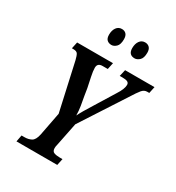

<svg xmlns="http://www.w3.org/2000/svg" viewBox="-214 -1053 1084 1182"><g transform="rotate(30 327.5 -462.0)"><path d="M86 0 95 -47H117Q143 -47 164 -58Q185 -69 194 -111L226 -277L151 -614Q144 -643 136.5 -655Q129 -667 106 -667H95L105 -714H360L350 -667H313Q277 -667 277 -634Q277 -611 285 -573.5Q293 -536 300 -502L308 -452Q314 -421 319.5 -387Q325 -353 325 -322Q343 -359 388 -430L472 -566Q502 -612 502 -641Q502 -655 491 -661Q480 -667 454 -667H435L446 -714H655L645 -667H630Q609 -667 593.5 -648.5Q578 -630 548 -582L347 -272L315 -113Q312 -103 311 -95Q310 -87 310 -82Q310 -59 326 -53Q342 -47 367 -47H386L376 0ZM460 -806Q416 -806 416 -854Q416 -885 430 -904.5Q444 -924 468 -924Q487 -924 499 -912Q511 -900 511 -875Q511 -837 494 -821.5Q477 -806 460 -806ZM295 -806Q275 -806 263 -817.5Q251 -829 251 -854Q251 -885 265 -904.5Q279 -924 303 -924Q322 -924 333.5 -912Q345 -900 345 -875Q345 -837 328.5 -821.5Q312 -806 295 -806Z"/></g></svg>

Font: Noto Serif ExtraCondensed SemiBold
Style: Italic
Weight: 600
Width: 2
Italic angle: -12°
Designer: Monotype Design Team
Foundry: Monotype Imaging Inc.
Version: Version 2.013